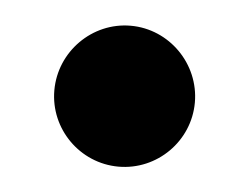

<svg xmlns="http://www.w3.org/2000/svg" viewBox="-29 -203 318 245"><g transform="rotate(5 130.0 -80.0)"><path d="M40 -80C40 -30.5 80.5 10 130 10C179.5 10 220 -30.5 220 -80C220 -129.5 179.5 -170.5 130 -170.5C80.5 -170.5 40 -129.5 40 -80Z"/></g></svg>

Font: Bodoni* 96pt
Style: Bold
Weight: 700
Version: Version 2.3